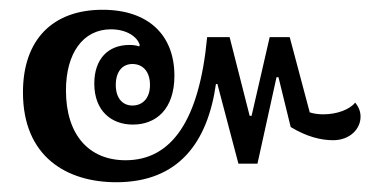

<svg xmlns="http://www.w3.org/2000/svg" viewBox="-20 -447 770 393"><path d="M218 -74C346 -74 405 -156 422 -275H425L468 -112H507L546 -289H550L575 -187C608 -167 637 -160 662 -160C696 -160 718 -183 718 -208C718 -218 715 -227 707 -237C696 -223 670 -213 642 -213C633 -213 623 -214 614 -217L573 -371H532L495 -210H491L450 -371H404C388 -200 331 -119 237 -119C162 -119 115 -171 115 -262C115 -338 150 -387 207 -387C239 -387 261 -372 266 -355L265 -352C259 -354 253 -355 245 -355C201 -355 173 -326 173 -276C173 -220 208 -192 252 -192C299 -192 337 -223 337 -292C337 -375 284 -427 190 -427C88 -427 27 -366 27 -258C27 -125 118 -74 218 -74ZM251 -231C231 -231 217 -246 217 -273C217 -301 231 -316 251 -316C272 -316 287 -301 287 -273C287 -246 272 -231 251 -231Z"/></svg>

Font: Noto Serif Thai Condensed Medium
Style: Regular
Weight: 500
Width: 3
Designer: Monotype Design Team
Foundry: Monotype Imaging Inc.
Version: Version 2.002